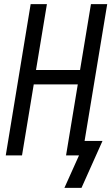

<svg xmlns="http://www.w3.org/2000/svg" viewBox="-20 -755 541 933"><path d="M293 158 364 0H301L358 -345H144L87 0H8L129 -735H208L155 -415H369L422 -735H501L391 -70H478L376 158Z"/></svg>

Font: Iosevka Custom
Style: Italic
Weight: 400
Italic angle: -9°
Monospace: yes
Designer: Belleve Invis
Foundry: Belleve Invis
Version: Version 30.3.3; ttfautohint (v1.8.3)